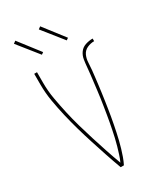

<svg xmlns="http://www.w3.org/2000/svg" viewBox="-234 -1049 968 1137"><g transform="rotate(-30 250.0 -480.5)"><path d="M239 0Q219 -54 201 -108Q183 -162 165.5 -216.5Q148 -271 132.5 -325.5Q117 -380 104 -436Q91 -492 81.5 -548Q72 -604 72 -662V-735H91V-662Q91 -606 100.5 -552Q110 -498 122 -444Q134 -390 149 -337.5Q164 -285 180.5 -232.5Q197 -180 214.5 -127.5Q232 -75 251 -24Q261 -46 268.5 -70Q276 -94 283 -118Q290 -142 295.5 -166.5Q301 -191 306 -215.5Q311 -240 315.5 -264.5Q320 -289 324 -313.5Q328 -338 332 -363Q336 -388 339.5 -412.5Q343 -437 346 -462Q349 -487 352 -512Q355 -537 358 -561.5Q361 -586 363 -611Q365 -636 369 -661.5Q373 -687 387.5 -707Q402 -727 426.5 -735Q451 -743 476 -743V-725Q451 -725 428 -714.5Q405 -704 394.5 -681.5Q384 -659 383 -633.5Q382 -608 379.5 -583.5Q377 -559 374 -534Q371 -509 368 -484.5Q365 -460 361.5 -435Q358 -410 354.5 -385.5Q351 -361 347 -336.5Q343 -312 339 -287.5Q335 -263 330 -238.5Q325 -214 320 -189.5Q315 -165 309 -141Q303 -117 296 -93Q289 -69 280.5 -45.5Q272 -22 261 0ZM338 -810 227 -949 243 -961 352 -820ZM168 -810 57 -949 73 -961 182 -820Z"/></g></svg>

Font: Iosevka Term Curly Thin
Style: Regular
Weight: 100
Designer: Belleve Invis
Foundry: Belleve Invis
Version: Version 32.3.0